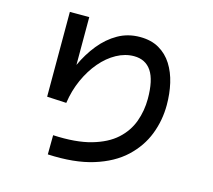

<svg xmlns="http://www.w3.org/2000/svg" viewBox="-115 -914 1229 1109"><g transform="rotate(15 500.0 -359.5)"><path d="M260 54 261 -61Q397 -54 488.5 -80Q580 -106 634 -155Q688 -204 711.5 -269Q735 -334 735 -405Q735 -517 699.5 -570Q664 -623 595 -623Q542 -623 491 -595Q440 -567 398 -517.5Q356 -468 326.5 -402.5Q297 -337 286 -261L170 -267V-774H286V-488Q318 -558 364 -615Q410 -672 469 -705.5Q528 -739 600 -739Q667 -739 714.5 -711.5Q762 -684 792 -636.5Q822 -589 836 -528Q850 -467 850 -399Q850 -307 817.5 -223Q785 -139 715 -73.5Q645 -8 532.5 27Q420 62 260 54Z"/></g></svg>

Font: Murecho Medium
Style: Regular
Weight: 500
Designer: Neil Summerour
Foundry: Positype
Version: Version 1.010; ttfautohint (v1.8.3)